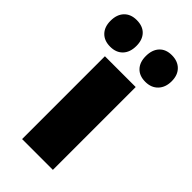

<svg xmlns="http://www.w3.org/2000/svg" viewBox="-247 -702 754 754"><g transform="rotate(45 130.0 -324.5)"><path d="M44 -460H215V0H44ZM32 -501Q-1 -501 -20 -520.5Q-39 -540 -39 -574Q-39 -609 -20 -629Q-1 -649 32 -649Q66 -649 84.5 -629.5Q103 -610 103 -576Q103 -541 84 -521Q65 -501 32 -501ZM227 -501Q194 -501 175.5 -520.5Q157 -540 157 -574Q157 -609 175.5 -629Q194 -649 227 -649Q260 -649 279.5 -629.5Q299 -610 299 -576Q299 -542 279.5 -521.5Q260 -501 227 -501Z"/></g></svg>

Font: Lalezar
Style: Regular
Weight: 400
Designer: Borna Izadpanah
Foundry: Borna Izadpanah
Version: Version 1.003